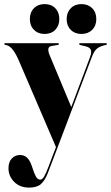

<svg xmlns="http://www.w3.org/2000/svg" viewBox="-22 -650 530 916"><path d="M321 -132.5 247.5 57.5 68.5 -359.5Q54.5 -392 39.8 -411.8Q25 -431.5 7.5 -435Q1 -436 -0.2 -437.2Q-1.5 -438.5 -1.5 -440Q-1.5 -442.5 0 -443.2Q1.5 -444 3.5 -444H254Q256.5 -444 257.8 -443Q259 -442 259 -440Q259 -438 257.8 -437Q256.5 -436 253 -435.5L224 -430.5Q211.5 -429 209 -418Q206.5 -407 214.5 -387.5ZM234.5 79 271 -15 279 -35.5 407.5 -377.5Q416.5 -402.5 410.8 -413.5Q405 -424.5 387 -429L361.5 -435Q358 -436 356.8 -437Q355.5 -438 355.5 -439.5Q355.5 -442 357 -443Q358.5 -444 360.5 -444H483Q485.5 -444 486.8 -443Q488 -442 488 -440Q488 -438 486.8 -437Q485.5 -436 482 -435.5Q453.5 -429.5 439.8 -417.2Q426 -405 416 -377.5L240 87Q219.5 142.5 205.5 177.5Q191.5 212.5 172.5 228.8Q153.5 245 117 245Q73 245 45.8 217.8Q18.5 190.5 18.5 152.5Q18.5 122.5 34.5 106Q50.5 89.5 73.5 89.5Q93.5 89.5 107 102.2Q120.5 115 129 140L137 163Q142 179 149.8 193Q157.5 207 170.5 207Q180 207 189 191.2Q198 175.5 208.8 146.8Q219.5 118 234.5 79ZM191 -488Q159.5 -488 140 -507.8Q120.5 -527.5 120.5 -559Q120.5 -591 140 -610.8Q159.5 -630.5 191 -630.5Q222.5 -630.5 241.8 -610.8Q261 -591 261 -559Q261 -527.5 241.8 -507.8Q222.5 -488 191 -488ZM366.5 -488Q335 -488 315.5 -507.8Q296 -527.5 296 -559Q296 -590.5 315.5 -610.5Q335 -630.5 366.5 -630.5Q398 -630.5 417.8 -610.8Q437.5 -591 437.5 -559Q437.5 -527.5 417.8 -507.8Q398 -488 366.5 -488Z"/></svg>

Font: Fraunces 120pt
Style: Bold
Weight: 700
Version: Version 1.000;[b76b70a41]